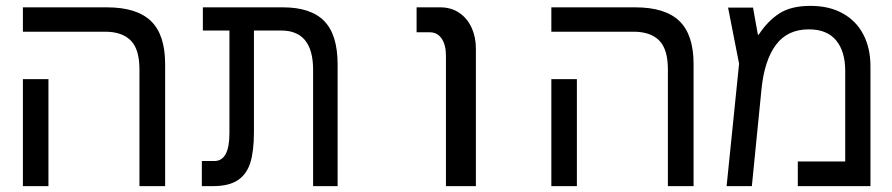

<svg xmlns="http://www.w3.org/2000/svg" viewBox="-20 -634 3040 654"><path d="M338 -526H58V-609H344Q445.5 -609 494 -562.5Q542.5 -516 542.5 -415.5V0H455V-397.5Q455 -466.5 425.2 -496.2Q395.5 -526 338 -526ZM58 -364.5H145V0H58Z M938 -530H845V-185Q845 -120 832.8 -80.2Q820.5 -40.5 790 -20.2Q759.5 0 705.5 0H667.5V-85.5H710Q761.5 -85.5 761.5 -180V-530H671V-609H943.5Q1039 -609 1084.5 -562.2Q1130 -515.5 1130 -414.5V0H1046.5V-396Q1046.5 -530 938 -530Z M1444 -524H1399V-609H1479.5Q1517 -609 1544.5 -590.2Q1572 -571.5 1586.5 -539.5Q1601 -507.5 1601 -468.5V0H1499V-444.5Q1499 -481.5 1484.2 -502.8Q1469.5 -524 1444 -524Z M2138 -526H1858V-609H2144Q2245.5 -609 2294 -562.5Q2342.5 -516 2342.5 -415.5V0H2255V-397.5Q2255 -466.5 2225.2 -496.2Q2195.5 -526 2138 -526ZM1858 -364.5H1945V0H1858Z M2945 -408V0H2697.5V-84H2859V-393Q2859 -459 2828 -496.5Q2797 -534 2735 -534Q2662.5 -534 2623.2 -481.5Q2584 -429 2574 -332L2541 0H2455L2497.5 -417L2460 -608H2545L2561.5 -516H2564.5Q2594 -561.5 2634 -587.8Q2674 -614 2740.5 -614Q2805 -614 2851 -588.2Q2897 -562.5 2921 -516Q2945 -469.5 2945 -408Z"/></svg>

Font: JuliaMono
Style: Regular
Weight: 400
Monospace: yes
Designer: cormullion
Foundry: corm
Version: Version 0.055; ttfautohint (v1.8.4)